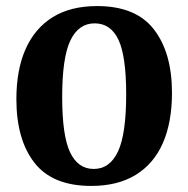

<svg xmlns="http://www.w3.org/2000/svg" viewBox="-20 -603 621 633"><path d="M281 10Q153 10 93.5 -66.5Q34 -143 34 -276Q34 -373 64.5 -441.5Q95 -510 154 -546.5Q213 -583 300 -583Q428 -583 487.5 -506Q547 -429 547 -297Q547 -200 517 -131.5Q487 -63 427.5 -26.5Q368 10 281 10ZM292 -526Q239 -526 212 -469.5Q185 -413 185 -283Q185 -156 211 -101Q237 -46 289 -46Q342 -46 369 -103.5Q396 -161 396 -292Q396 -418 370.5 -472Q345 -526 292 -526Z"/></svg>

Font: Rasa
Style: Regular
Weight: 400
Designer: Anna Giedrys (Yrsa+Rasa design), David Brezina (Yrsa art-direction, Rasa art-direction, design)
Foundry: Rosetta Type Foundry
Version: Version 2.004